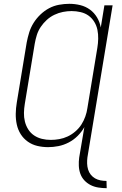

<svg xmlns="http://www.w3.org/2000/svg" viewBox="-20 -763 640 1006"><path d="M539 223Q517 223 495 219.5Q473 216 454.5 206.5Q436 197 422 182Q408 167 401 147.5Q394 128 393 106Q392 84 395 62L422 -97Q408 -72 387 -51Q366 -30 340 -16.5Q314 -3 286.5 2.5Q259 8 232 8Q203 8 175.5 1.5Q148 -5 125.5 -21Q103 -37 88.5 -60Q74 -83 68 -110.5Q62 -138 62.5 -167Q63 -196 68 -226L120 -541Q125 -567 133 -593Q141 -619 156 -643Q171 -667 192 -687Q213 -707 237.5 -720Q262 -733 289.5 -738Q317 -743 343 -743Q373 -743 401 -736Q429 -729 451.5 -712.5Q474 -696 488.5 -671.5Q503 -647 508 -619L527 -735H570L438 62Q436 78 436.5 94Q437 110 441.5 125Q446 140 455.5 152Q465 164 478 171.5Q491 179 506.5 182Q522 185 538 185ZM246 -30Q268 -30 290.5 -34Q313 -38 334.5 -48Q356 -58 375 -74.5Q394 -91 406.5 -110.5Q419 -130 427 -152.5Q435 -175 438 -197L490 -512Q494 -536 494.5 -560Q495 -584 490.5 -606.5Q486 -629 474 -648.5Q462 -668 444 -681Q426 -694 402.5 -699.5Q379 -705 355 -705Q333 -705 310 -700.5Q287 -696 265 -685.5Q243 -675 225 -658.5Q207 -642 193.5 -622Q180 -602 173 -579.5Q166 -557 162 -534L110 -219Q106 -195 105.5 -171.5Q105 -148 110.5 -126Q116 -104 128 -85Q140 -66 158.5 -53.5Q177 -41 199.5 -35.5Q222 -30 246 -30Z"/></svg>

Font: Iosevka XLt Ex Obl
Style: Regular
Weight: 200
Width: 7
Italic angle: -9°
Monospace: yes
Designer: Belleve Invis
Foundry: Belleve Invis
Version: Version 32.5.0; ttfautohint (v1.8.4)